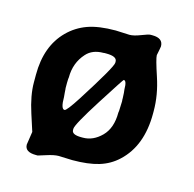

<svg xmlns="http://www.w3.org/2000/svg" viewBox="-87 -614 739 733"><g transform="rotate(15 282.5 -247.5)"><path d="M317.9 -388.2V-393.1Q317.9 -413.6 275.9 -413.6H268.6L264.6 -413.1Q221.2 -413.1 197.3 -386.2Q161.1 -346.2 161.1 -288.6L160.2 -281.7L159.7 -267.1V-245.6L160.2 -242.2L161.1 -228.5L162.6 -211.4Q162.6 -164.1 177.2 -164.1Q185.5 -164.1 222.7 -222.2Q317.9 -371.6 317.9 -388.2ZM228.5 -103.5V-98.6Q228.5 -80.1 266.1 -80.1H272.5Q312.5 -80.1 345.5 -113Q378.4 -146 378.4 -207.5L379.4 -214.4L380.9 -251V-254.4L380.4 -258.3Q380.4 -261.7 380.4 -265.1L379.4 -285.6Q377.9 -295.9 377.9 -299.3Q377.9 -333.5 366.2 -333.5Q364.3 -333.5 296.4 -226.8Q228.5 -120.1 228.5 -103.5ZM123.5 30.3H116.2Q72.3 30.3 72.3 0.5L80.1 -51.3Q80.1 -51.8 58.6 -117.9Q37.1 -184.1 37.1 -235.4V-266.1Q37.1 -379.4 102.1 -444.3Q134.3 -476.6 177.5 -492.2Q220.7 -507.8 288.1 -507.8L342.3 -505.4Q359.4 -505.4 386 -515.9Q412.6 -526.4 420.4 -526.4H427.7Q470.2 -526.4 470.2 -493.7Q470.2 -491.7 467.8 -479.5L463.4 -457.5Q463.4 -443.4 485.4 -377.4Q507.3 -311.5 507.3 -248V-237.8Q507.3 -110.4 433.1 -41.5Q401.9 -12.2 359.9 0.5Q317.9 13.2 255.4 13.2L201.7 11.2Q183.6 11.2 154.1 20.8Q124.5 30.3 123.5 30.3Z"/></g></svg>

Font: Averia Sans Libre
Style: Bold
Weight: 700
Version: Version 1.002